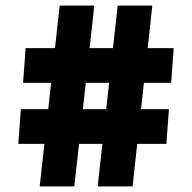

<svg xmlns="http://www.w3.org/2000/svg" viewBox="-20 -662 682 682"><path d="M398 -642H521L451 0H327ZM54 -274H580L571 -151H45ZM192 -642H315L244 0H121ZM71 -491H597L588 -368H62Z"/></svg>

Font: Murecho Thin Black
Style: Regular
Weight: 900
Version: Version 1.010